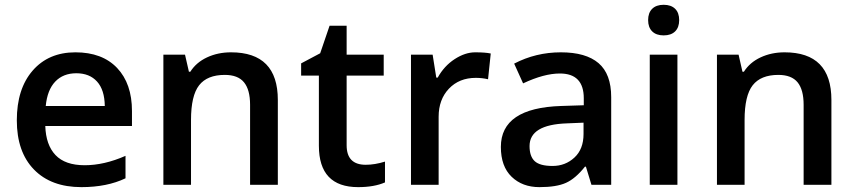

<svg xmlns="http://www.w3.org/2000/svg" viewBox="-20 -767 3549 797"><path d="M169.9 -327.1H415Q414.1 -394 382.8 -428.5Q351.6 -462.9 296.9 -462.9Q242.2 -462.9 209.2 -428.2Q176.3 -393.6 169.9 -327.1ZM527.8 -306.2V-244.1H168Q170.4 -165.5 210.4 -123.3Q250.5 -81.1 331.5 -81.1Q412.6 -81.1 501 -120.1V-26.9Q424.3 9.8 317.9 9.8Q191.9 9.8 120.8 -63.5Q49.8 -136.7 49.8 -267.6Q49.8 -398.4 115.7 -474.1Q181.6 -549.8 293 -549.8Q404.3 -549.8 466.1 -484.9Q527.8 -419.9 527.8 -306.2Z M1133.3 0H1018.1V-332Q1018.1 -394.5 992.9 -425.3Q967.8 -456.1 913.1 -456.1Q840.3 -456.1 806.6 -413.1Q772.9 -370.1 772.9 -269V0H658.2V-540H748L764.2 -469.2H770Q794.4 -507.8 839.4 -528.8Q884.3 -549.8 939 -549.8Q1133.3 -549.8 1133.3 -352.1Z M1418.9 -164.1Q1418.9 -83 1498 -83Q1536.1 -83 1578.1 -96.2V-9.8Q1533.2 9.8 1466.8 9.8Q1303.7 9.8 1303.7 -162.1V-453.1H1230V-503.9L1309.1 -545.9L1348.1 -660.2H1418.9V-540H1572.8V-453.1H1418.9Z M2017.1 -544.9 2005.9 -438Q1981.4 -443.8 1955.1 -443.8Q1886.2 -443.8 1843.5 -398.9Q1800.8 -354 1800.8 -282.2V0H1686V-540H1775.9L1791 -444.8H1796.9Q1823.7 -493.2 1867.2 -521.5Q1910.6 -549.8 1952.6 -549.8Q1994.6 -549.8 2017.1 -544.9Z M2402.3 -210.9V-257.8L2333 -254.9Q2178.2 -249.5 2178.2 -160.6Q2178.2 -117.7 2199.7 -97.9Q2221.2 -78.1 2273.9 -78.1Q2326.7 -78.1 2364.5 -113Q2402.3 -147.9 2402.3 -210.9ZM2517.1 -363.8V0H2435.1L2412.1 -75.2H2408.2Q2369.1 -25.9 2329.6 -8.1Q2290 9.8 2219.2 9.8Q2148.4 9.8 2103.8 -33.2Q2059.1 -76.2 2059.1 -157.2Q2059.1 -319.3 2310.1 -327.1L2403.3 -330.1V-358.9Q2403.3 -461.9 2304.2 -461.9Q2238.3 -461.9 2151.4 -420.9L2114.3 -502.9Q2204.1 -549.8 2308.1 -549.8Q2412.1 -549.8 2464.6 -504.9Q2517.1 -460 2517.1 -363.8Z M2687.3 -636.7Q2670.4 -653.3 2670.4 -683.6Q2670.4 -713.9 2687.3 -730.5Q2704.1 -747.1 2734.9 -747.1Q2765.6 -747.1 2782.5 -730.5Q2799.3 -713.9 2799.3 -683.6Q2799.3 -653.3 2782.5 -636.7Q2765.6 -620.1 2734.9 -620.1Q2704.1 -620.1 2687.3 -636.7ZM2792 0H2677.2V-540H2792Z M3431.2 0H3315.9V-332Q3315.9 -394.5 3290.8 -425.3Q3265.6 -456.1 3210.9 -456.1Q3138.2 -456.1 3104.5 -413.1Q3070.8 -370.1 3070.8 -269V0H2956.1V-540H3045.9L3062 -469.2H3067.9Q3092.3 -507.8 3137.2 -528.8Q3182.1 -549.8 3236.8 -549.8Q3431.2 -549.8 3431.2 -352.1Z"/></svg>

Font: OpenSans-Semibold
Style: Regular
Weight: 600
Foundry: Ascender Corporation
Version: Version 1.10